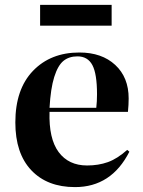

<svg xmlns="http://www.w3.org/2000/svg" viewBox="-20 -742 576 776"><path d="M142.1 -638.2V-722.2H431.2V-638.2ZM283.2 14.2Q170.9 14.2 106.4 -54Q42 -122.1 42 -247.1Q42 -381.3 113.3 -455.6Q184.6 -529.8 300.8 -529.8Q391.6 -529.8 445.8 -479.5Q500 -429.2 500 -344.2Q500 -318.4 497.1 -290H180.2Q176.8 -181.6 217 -127.4Q257.3 -73.2 332 -73.2Q377.9 -73.2 415.8 -86.7Q453.6 -100.1 494.1 -136.2L502.9 -128.9Q430.2 14.2 283.2 14.2ZM180.2 -306.2H369.1Q372.1 -331.5 372.1 -360.8Q372.1 -443.8 353.3 -479Q334.5 -514.2 293 -514.2Q258.8 -514.2 236.3 -495.8Q213.9 -477.5 199.2 -430.9Q184.6 -384.3 180.2 -306.2Z"/></svg>

Font: Display Semibold
Style: Regular
Weight: 600
Designer: Latin by Veronika Burian and Jose Scaglione. Greek by Irene Vlachou. Cyrillic by Vera Evstafieva.
Foundry: TypeTogether
Version: Version 3.002